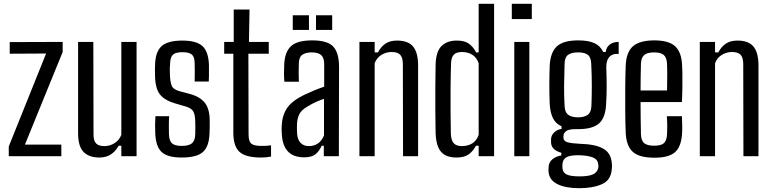

<svg xmlns="http://www.w3.org/2000/svg" viewBox="-20 -820 4056 1008"><path d="M26 0V-51L222 -539L31 -538V-599L309 -600V-547L111 -61H302V0Z M502 7Q447 7 418.5 -22.5Q390 -52 390 -120V-600H470L471 -113Q471 -81 484.5 -67Q498 -53 528 -53Q557 -53 581.5 -68.5Q606 -84 617 -112V-600H697V0H617V-55H603Q585 -23 560 -8Q535 7 502 7Z M934 7Q858 7 827.5 -23Q797 -53 795 -123Q793 -167 796 -210H868Q866 -179 866.5 -155.5Q867 -132 867 -115Q868 -81 883 -67.5Q898 -54 934 -54Q971 -54 987.5 -67.5Q1004 -81 1005 -115Q1006 -152 1005 -183Q1004 -218 995 -234.5Q986 -251 958 -260L903 -276Q844 -293 819.5 -324.5Q795 -356 794 -422Q793 -452 794 -476Q795 -546 827 -576.5Q859 -607 938 -607Q1012 -607 1043.5 -577.5Q1075 -548 1077 -477Q1077 -470 1077 -454Q1077 -438 1077 -420.5Q1077 -403 1076 -392H1002Q1003 -416 1002.5 -443Q1002 -470 1002 -486Q1002 -520 988 -533Q974 -546 938 -546Q902 -546 888 -533Q874 -520 873 -486Q872 -477 871.5 -462Q871 -447 872 -429Q873 -394 880.5 -372.5Q888 -351 920 -342L972 -328Q1028 -314 1054.5 -281.5Q1081 -249 1081 -185Q1081 -167 1081 -153.5Q1081 -140 1080 -121Q1078 -52 1046 -22.5Q1014 7 934 7Z M1351 7Q1270 7 1237.5 -22.5Q1205 -52 1205 -124V-538H1157V-600H1207V-770H1290L1287 -600H1391V-538H1284L1285 -115Q1285 -79 1298.5 -66.5Q1312 -54 1352 -54Q1367 -54 1378 -54.5Q1389 -55 1403 -57V2Q1379 7 1351 7Z M1577 6Q1468 6 1460 -111Q1459 -124 1458.5 -136.5Q1458 -149 1459 -162Q1462 -215 1487 -252.5Q1512 -290 1577 -322Q1601 -333 1628 -344.5Q1655 -356 1682 -365V-484Q1682 -516 1666.5 -530.5Q1651 -545 1616 -545Q1586 -545 1568 -533Q1550 -521 1549 -489Q1548 -467 1548 -436.5Q1548 -406 1549 -391H1473Q1471 -412 1471 -435Q1471 -458 1472 -478Q1474 -545 1506.5 -576.5Q1539 -608 1619 -608Q1700 -608 1730 -575Q1760 -542 1760 -468L1759 0H1680V-55H1669Q1656 -26 1636 -10Q1616 6 1577 6ZM1601 -53Q1658 -53 1681 -109V-301Q1660 -294 1639.5 -285Q1619 -276 1593 -260Q1560 -241 1549.5 -216.5Q1539 -192 1539 -161Q1539 -147 1539 -137Q1539 -127 1540 -117Q1542 -87 1558 -70Q1574 -53 1601 -53ZM1639 -663V-740H1724V-663ZM1517 -663V-740H1602V-663Z M1867 0V-600H1947V-545H1964Q1981 -576 2004.5 -591.5Q2028 -607 2065 -607Q2121 -607 2147.5 -577Q2174 -547 2175 -481V0H2096L2095 -487Q2094 -519 2080.5 -533Q2067 -547 2036 -547Q2007 -547 1982 -531.5Q1957 -516 1947 -488V0Z M2493 -800H2574V0H2493V-55H2479Q2462 -24 2439 -8.5Q2416 7 2377 7Q2322 7 2296 -22.5Q2270 -52 2267 -119Q2266 -174 2265.5 -238.5Q2265 -303 2265.5 -366.5Q2266 -430 2267 -481Q2269 -550 2298 -578.5Q2327 -607 2379 -607Q2418 -607 2440.5 -591.5Q2463 -576 2480 -545H2493ZM2405 -53Q2436 -53 2459 -67Q2482 -81 2493 -112V-488Q2482 -519 2459 -533Q2436 -547 2406 -547Q2376 -547 2362.5 -533Q2349 -519 2348 -488Q2346 -426 2345.5 -359Q2345 -292 2345.5 -229Q2346 -166 2347 -116Q2349 -81 2363 -67Q2377 -53 2405 -53Z M2667 -720V-800H2772V-720ZM2680 0V-600H2759V0Z M3021 168Q2950 168 2907 147Q2864 126 2860 83Q2860 78 2859.5 71.5Q2859 65 2860 59Q2861 31 2881 15.5Q2901 0 2927 -4V-18Q2876 -32 2873 -70Q2873 -76 2873 -80.5Q2873 -85 2873 -90Q2874 -110 2889.5 -125Q2905 -140 2928 -143V-157Q2897 -171 2883 -199.5Q2869 -228 2866 -273Q2864 -326 2864 -373Q2864 -420 2866 -476Q2870 -547 2904.5 -577.5Q2939 -608 3015 -608Q3069 -608 3100.5 -593.5Q3132 -579 3147 -547H3160Q3163 -572 3181 -586Q3199 -600 3228 -600V-537H3217Q3193 -537 3178 -520Q3163 -503 3163 -467Q3165 -412 3165 -365Q3165 -318 3162 -273Q3159 -203 3125.5 -172.5Q3092 -142 3015 -142Q3011 -142 3007 -142Q3003 -142 3000 -142Q2966 -142 2952 -131.5Q2938 -121 2938 -104V-98Q2938 -79 2959.5 -73Q2981 -67 3026 -65Q3105 -63 3146.5 -40Q3188 -17 3192 37Q3194 52 3192 67Q3188 126 3140 147Q3092 168 3021 168ZM3015 -204Q3048 -204 3066 -217.5Q3084 -231 3085 -266Q3087 -318 3087 -370Q3087 -422 3084 -484Q3083 -518 3067 -531.5Q3051 -545 3015 -545Q2978 -545 2961 -531Q2944 -517 2944 -482Q2942 -421 2941.5 -370Q2941 -319 2944 -266Q2945 -231 2963 -217.5Q2981 -204 3015 -204ZM3023 106Q3070 106 3093 95.5Q3116 85 3121 61Q3123 50 3120 38Q3117 17 3093.5 7Q3070 -3 3023 -5Q2976 -6 2955.5 4.5Q2935 15 2933 41Q2932 51 2933 63Q2935 87 2956 96.5Q2977 106 3023 106Z M3481 -210H3560Q3561 -193 3561.5 -166Q3562 -139 3561 -123Q3558 -53 3525.5 -22.5Q3493 8 3416 8Q3336 8 3302 -23Q3268 -54 3265 -123Q3263 -171 3262.5 -233.5Q3262 -296 3262.5 -360Q3263 -424 3265 -476Q3268 -547 3303.5 -577.5Q3339 -608 3415 -608Q3491 -608 3524.5 -577Q3558 -546 3561 -478Q3562 -467 3562.5 -435Q3563 -403 3562.5 -362Q3562 -321 3560 -284H3343Q3343 -243 3343.5 -200.5Q3344 -158 3345 -115Q3346 -81 3362.5 -68Q3379 -55 3414 -55Q3450 -55 3465 -68Q3480 -81 3482 -115Q3483 -130 3483 -156Q3483 -182 3481 -210ZM3415 -545Q3377 -545 3361.5 -530.5Q3346 -516 3345 -486Q3344 -451 3343.5 -416.5Q3343 -382 3343 -345H3482Q3483 -389 3483 -430Q3483 -471 3482 -486Q3480 -519 3464 -532Q3448 -545 3415 -545Z M3654 0V-600H3734V-545H3751Q3768 -576 3791.5 -591.5Q3815 -607 3852 -607Q3908 -607 3934.5 -577Q3961 -547 3962 -481V0H3883L3882 -487Q3881 -519 3867.5 -533Q3854 -547 3823 -547Q3794 -547 3769 -531.5Q3744 -516 3734 -488V0Z"/></svg>

Font: Big Shoulders Text
Style: Regular
Weight: 400
Designer: Patric King
Foundry: XO Type Co
Version: Version 1.000; ttfautohint (v1.8.2)